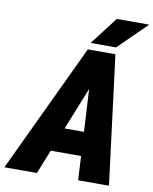

<svg xmlns="http://www.w3.org/2000/svg" viewBox="-146 -973 835 1045"><g transform="rotate(10 272.0 -450.5)"><path d="M353 -553.7 130.9 0H-48.8L287.1 -710.9H400.4ZM358.9 0 327.6 -570.3 331.5 -710.9H439.5L529.3 0ZM409.2 -265.1 385.7 -132.8H85.9L109.4 -265.1ZM295.9 -748 413.6 -901.4H592.8L436.5 -748Z"/></g></svg>

Font: Roboto Condensed Black
Style: Italic
Weight: 900
Italic angle: -12°
Designer: Christian Robertson
Foundry: Google
Version: Version 3.008; 2023